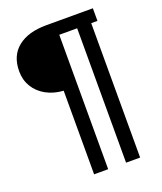

<svg xmlns="http://www.w3.org/2000/svg" viewBox="-164 -844 950 1129"><g transform="rotate(-20 311.0 -280.0)"><path d="M554 -661H515V180H427V-661H315V180H227V-343Q166 -347 119 -373Q72 -399 46 -442Q20 -485 20 -539Q20 -637 84.5 -688.5Q149 -740 262 -740H554Z"/></g></svg>

Font: Arvo
Style: Regular
Weight: 400
Designer: Anton Koovit (Cyrillic Expansion: Cyreal)
Foundry: Anton Koovit, Yassin Baggar
Version: Version 3.000